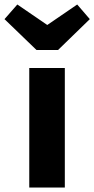

<svg xmlns="http://www.w3.org/2000/svg" viewBox="-69 -833 419 853"><path d="M219 0H61V-531H219ZM330 -748 189 -611H93L-49 -748L8 -813L141 -722L274 -813Z"/></svg>

Font: FiraGOUPP
Style: Bold
Weight: 700
Designer: bBox Type
Foundry: bBox Type GmbH
Version: Version 1.001